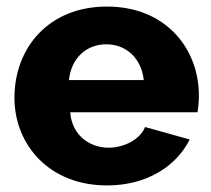

<svg xmlns="http://www.w3.org/2000/svg" viewBox="-20 -555 644 585"><path d="M306 10C427 10 517 -48 558 -130L422 -168C407 -130 358 -105 311 -105C253 -105 199 -143 194 -213H582C584 -226 586 -245 586 -264C586 -407 485 -535 306 -535C127 -535 24 -408 24 -257C24 -115 129 10 306 10ZM190 -311C197 -377 242 -420 304 -420C365 -420 411 -377 418 -311Z"/></svg>

Font: FIGSv2-sans-serif ExtraBold
Style: Regular
Weight: 800
Designer: Matt McInerney, Pablo Impallari, Rodrigo Fuenzalida,Mirko Velimirovic
Foundry: Matt McInerney, Pablo Impallari, Rodrigo Fuenzalida
Version: Version 4.021;hotconv 1.0.109;makeotfexe 2.5.65596